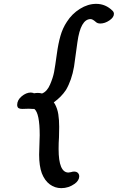

<svg xmlns="http://www.w3.org/2000/svg" viewBox="-20 -937 611 996"><path d="M140 -457Q145 -457 153 -455Q154 -453 156 -453Q168 -455 176 -455Q187 -455 198 -452Q224 -462 239.5 -498Q255 -534 260.5 -563Q266 -592 275 -658Q282 -710 293.5 -750.5Q305 -791 327 -824Q353 -865 394.5 -891Q436 -917 479 -917Q528 -917 564 -881Q571 -874 571 -865Q571 -847 547.5 -831Q524 -815 500 -815Q485 -815 476 -824Q460 -838 450 -838Q398 -838 381.5 -717.5Q365 -597 364 -591Q352 -521 322 -470Q298 -434 259 -406Q259 -406 265 -397Q278 -373 282.5 -344Q287 -315 287 -279Q287 -242 286 -224Q284 -198 284 -164Q284 -42 335 -42Q338 -42 348 -44Q357 -47 364 -47Q377 -47 384 -40Q391 -33 391 -22Q391 -12 385 -2Q379 8 368 16Q336 39 298 39Q265 39 238.5 19.5Q212 0 197 -38Q183 -76 183 -135Q183 -159 185 -203L186 -235Q186 -350 158 -372H149Q136 -372 129 -373L95 -372Q83 -372 76.5 -376Q70 -380 69 -392Q69 -418 92.5 -437.5Q116 -457 140 -457Z"/></svg>

Font: Sedgwick Ave
Style: Regular
Weight: 400
Designer: Kevin Burke, Pedro Vergani
Foundry: Google, Inc.
Version: Version 1.000